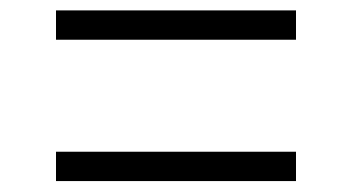

<svg xmlns="http://www.w3.org/2000/svg" viewBox="-20 -502 660 360"><path d="M85 -482.5H535V-427.5H85ZM85 -217.5H535V-162.5H85Z"/></svg>

Font: Monaspace Xenon Var
Style: Regular
Weight: 400
Designer: Riley Cran and the Lettermatic Team
Version: Version 1.000 (Monaspace Xenon Var)